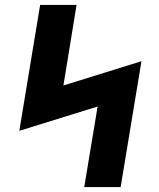

<svg xmlns="http://www.w3.org/2000/svg" viewBox="-20 -755 640 775"><path d="M320 0 374 -325 58 -227 142 -735H289L236 -410L551 -508L467 0Z"/></svg>

Font: Iosevka Aile Heavy Oblique
Style: Regular
Weight: 900
Italic angle: -9°
Designer: Belleve Invis
Foundry: Belleve Invis
Version: Version 31.1.0; ttfautohint (v1.8.4)